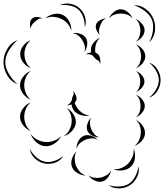

<svg xmlns="http://www.w3.org/2000/svg" viewBox="-105 -790 935 1094"><path d="M236 -760Q262 -774 294 -768.5Q326 -763 348 -743Q370 -724 379.5 -693Q389 -662 378 -634Q379 -664 369 -692Q359 -720 341 -736Q323 -752 294.5 -758Q266 -764 236 -760ZM658 -760Q694 -762 725 -739Q756 -716 769 -683Q783 -649 777.5 -611Q772 -573 745 -549Q762 -581 766.5 -616.5Q771 -652 760 -679Q749 -705 720.5 -727Q692 -749 658 -760ZM516 -685Q524 -705 543 -721Q562 -737 583 -737Q604 -737 623.5 -721Q643 -705 650 -685Q637 -701 618.5 -707Q600 -713 583 -713Q566 -713 548 -707Q530 -701 516 -685ZM153 -685Q171 -703 200.5 -709.5Q230 -716 253 -705Q276 -694 289.5 -667.5Q303 -641 301 -615Q294 -640 278 -657.5Q262 -675 243 -683Q224 -692 200.5 -694Q177 -696 153 -685ZM70 -625Q65 -638 66 -656.5Q67 -675 78 -684Q88 -694 106.5 -693Q125 -692 137 -685Q123 -687 112.5 -680.5Q102 -674 94 -666Q85 -659 77.5 -649Q70 -639 70 -625ZM465 -590Q453 -600 445 -618.5Q437 -637 443 -652Q449 -667 467 -676Q485 -685 501 -685Q486 -680 478 -668Q470 -656 466 -644Q461 -632 459 -618Q457 -604 465 -590ZM667 -682Q686 -675 702 -657Q718 -639 719 -619Q719 -598 704 -579.5Q689 -561 670 -553Q685 -567 690 -584.5Q695 -602 695 -618Q694 -634 688.5 -651.5Q683 -669 667 -682ZM309 -601Q329 -605 351.5 -597.5Q374 -590 385 -573Q395 -556 391.5 -532.5Q388 -509 375 -493Q382 -512 377.5 -529.5Q373 -547 364 -561Q356 -575 342.5 -586.5Q329 -598 309 -601ZM383 -480Q397 -489 415 -492Q413 -499 413 -507Q413 -528 429 -547.5Q445 -567 465 -574Q449 -560 443 -542Q437 -524 437 -507Q437 -498 438 -491Q443 -489 448 -486Q461 -477 465 -458Q469 -439 465 -424Q464 -434 459 -442Q438 -452 424 -473Q415 -478 405 -480.5Q395 -483 383 -480ZM70 -402Q46 -410 28 -433Q10 -456 10 -482Q10 -507 28 -530Q46 -553 70 -561Q51 -545 42.5 -523.5Q34 -502 34 -482Q34 -461 42.5 -439.5Q51 -418 70 -402ZM-5 -310Q-42 -324 -63.5 -360Q-85 -396 -85 -436Q-85 -475 -63.5 -511.5Q-42 -548 -5 -561Q-35 -536 -55 -501.5Q-75 -467 -75 -436Q-75 -404 -55 -370Q-35 -336 -5 -310ZM670 -537Q690 -530 706.5 -510.5Q723 -491 723 -469Q723 -448 706.5 -428.5Q690 -409 670 -401Q686 -415 692.5 -433.5Q699 -452 699 -469Q699 -486 692.5 -504.5Q686 -523 670 -537ZM745 -433Q775 -423 792.5 -394Q810 -365 810 -334Q810 -302 792.5 -273Q775 -244 745 -234Q769 -254 784.5 -281Q800 -308 800 -334Q800 -359 784.5 -386Q769 -413 745 -433ZM70 -222Q46 -231 27.5 -254.5Q9 -278 9 -304Q9 -330 27.5 -353.5Q46 -377 70 -386Q50 -369 41.5 -347Q33 -325 33 -304Q33 -284 41.5 -261.5Q50 -239 70 -222ZM670 -385Q688 -379 703 -361.5Q718 -344 718 -326Q718 -307 703 -289.5Q688 -272 670 -266Q684 -278 689 -294Q694 -310 694 -326Q694 -341 689 -357Q684 -373 670 -385ZM311 -273Q321 -263 327.5 -246Q334 -229 329 -216Q326 -210 320 -205Q325 -190 334 -177Q345 -160 363 -147Q381 -134 406 -132Q382 -126 355 -134.5Q328 -143 314 -163Q305 -177 303 -195Q289 -190 275 -190Q287 -194 293.5 -202Q300 -210 304 -219Q306 -237 315 -252Q316 -263 311 -273ZM670 -250Q689 -243 704.5 -224.5Q720 -206 720 -186Q720 -166 704.5 -147.5Q689 -129 670 -122Q685 -135 690.5 -152.5Q696 -170 696 -186Q696 -202 690.5 -219.5Q685 -237 670 -250ZM70 -43Q46 -52 27.5 -75.5Q9 -99 9 -125Q9 -150 27.5 -174Q46 -198 70 -206Q50 -190 41.5 -167.5Q33 -145 33 -125Q33 -104 41.5 -82Q50 -60 70 -43ZM275 -174Q298 -163 313.5 -138.5Q329 -114 327 -89Q324 -64 304 -42.5Q284 -21 259 -15Q280 -29 290.5 -50Q301 -71 303 -91Q305 -111 299 -133.5Q293 -156 275 -174ZM460 -8Q441 -7 420.5 -17.5Q400 -28 393 -45Q386 -62 393 -84Q400 -106 414 -119Q406 -102 407.5 -85Q409 -68 415 -54Q421 -40 431.5 -27Q442 -14 460 -8ZM670 -106Q691 -97 707 -74.5Q723 -52 721 -29Q720 -6 701.5 14Q683 34 661 41Q680 27 688 7.5Q696 -12 697 -31Q699 -49 693 -69.5Q687 -90 670 -106ZM243 -15Q232 10 206 27.5Q180 45 152 43Q125 41 101.5 20Q78 -1 70 -27Q86 -5 109 6.5Q132 18 154 19Q176 21 200 13Q224 5 243 -15ZM331 57Q330 36 341.5 14Q353 -8 372 -16Q391 -24 414.5 -16.5Q438 -9 452 6Q434 -3 415 -1.5Q396 0 381 6Q366 13 351.5 25Q337 37 331 57ZM656 56Q667 79 664 109Q661 139 643 157Q625 176 595.5 180.5Q566 185 542 174Q568 176 590 166Q612 156 626 141Q640 126 649.5 104Q659 82 656 56ZM256 99Q240 126 208.5 137Q177 148 147 141Q117 135 93 112Q69 89 65 58Q79 86 102 106Q125 126 149 131Q173 137 202.5 127.5Q232 118 256 99ZM383 210Q360 210 336.5 196Q313 182 305 161Q297 139 305.5 113.5Q314 88 331 73Q320 93 320.5 114Q321 135 327 152Q334 170 347.5 186Q361 202 383 210ZM684 157Q691 188 676 218.5Q661 249 634 266Q607 283 573 283.5Q539 284 514 265Q544 274 575.5 272.5Q607 271 628 258Q650 244 665 216.5Q680 189 684 157ZM528 181Q525 201 510 221Q495 241 474 245Q454 249 432 237.5Q410 226 399 209Q415 221 434 223Q453 225 469 222Q485 218 501.5 208.5Q518 199 528 181Z"/></svg>

Font: Rubik Puddles
Style: Regular
Weight: 400
Designer: Hubert and Fischer, NaN
Foundry: Hubert and Fischer, NaN
Version: Version 2.200